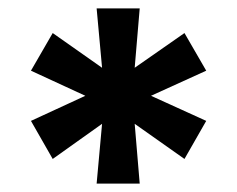

<svg xmlns="http://www.w3.org/2000/svg" viewBox="-20 -764 566 459"><path d="M211 -325 224 -468 106 -384 54 -475 184 -535 54 -595 106 -685 224 -602 211 -744H314L302 -602L421 -685L473 -595L341 -535L473 -475L421 -384L302 -468L314 -325Z"/></svg>

Font: Farlight84_Sys_V01
Style: Bold
Weight: 700
Designer: Monotype Design Team, Nadine Chahine and Nizar Qandah
Foundry: Monotype Imaging Inc.
Version: Version 2.004;October 31, 2024;FontCreator 14.0.0.2814 64-bi